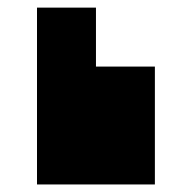

<svg xmlns="http://www.w3.org/2000/svg" viewBox="-20 -489 509 509"><path d="M390.6 0H78.1V-468.8H234.4V-312.5H390.6Z"/></svg>

Font: Sorena-Fanum Normal
Style: Regular
Weight: 400
Designer: Mohammad Darvishi
Version: Version 1.000;March 20, 2024;FontCreator 15.0.0.2958 64-bit